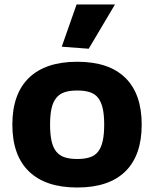

<svg xmlns="http://www.w3.org/2000/svg" viewBox="-20 -825 687 855"><path d="M255 -617 321 -805H492L375 -608ZM324 10Q183 10 109 -61.5Q35 -133 35 -270Q35 -407 109 -478.5Q183 -550 324 -550Q465 -550 538 -478.5Q611 -407 611 -270Q611 -133 538 -61.5Q465 10 324 10ZM324 -117Q357 -117 380 -124.5Q403 -132 417 -150Q431 -168 437.5 -197.5Q444 -227 444 -270Q444 -313 437.5 -342Q431 -371 417 -389Q403 -407 380 -414.5Q357 -422 324 -422Q291 -422 268 -414.5Q245 -407 230.5 -389Q216 -371 209.5 -342Q203 -313 203 -270Q203 -227 209.5 -197.5Q216 -168 230.5 -150Q245 -132 268 -124.5Q291 -117 324 -117Z"/></svg>

Font: Encode Sans Normal
Style: Bold
Weight: 700
Designer: Pablo Impallari, Andres Torresi
Foundry: Pablo Impallari, Andres Torresi
Version: Version 1.000; ttfautohint (v1.00) -l 8 -r 50 -G 200 -x 14 -